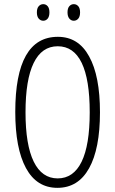

<svg xmlns="http://www.w3.org/2000/svg" viewBox="-20 -903 560 933"><path d="M159.2 -842.8Q159.2 -862.8 168.2 -872.8Q177.2 -882.8 190.2 -882.8Q203.1 -882.8 211.7 -872.8Q220.2 -862.8 220.2 -842.8Q220.2 -822.8 211.7 -812.5Q203.1 -802.2 190.2 -802.2Q177.2 -802.2 168.2 -812.5Q159.2 -822.8 159.2 -842.8ZM308.1 -843Q308.1 -862.8 316.9 -872.8Q325.7 -882.8 338.6 -882.8Q351.6 -882.8 360.4 -872.8Q369.1 -862.8 369.1 -842.8Q369.1 -822.8 360.4 -812.5Q351.6 -802.2 338.6 -802.2Q325.7 -802.2 316.9 -812.7Q308.1 -823.2 308.1 -843ZM261.2 -724.1Q361.3 -724.1 413.1 -628.9Q465.8 -534.2 465.8 -357.2Q465.8 -180.2 412.8 -85.2Q359.9 9.8 259 9.8Q158.2 9.8 106.2 -86.2Q54.2 -182.1 54.2 -358.9Q54.2 -724.1 261.2 -724.1ZM416 -357.2Q416 -516.6 377 -597.4Q337.9 -678.2 260.5 -678.2Q183.1 -678.2 143.6 -596.9Q104 -515.6 104 -357.4Q104 -199.2 143.8 -117.7Q183.6 -36.1 260.3 -36.1Q336.9 -36.1 376.5 -116.9Q416 -197.8 416 -357.2Z"/></svg>

Font: Open Sans Hebrew Condensed Light
Style: Regular
Weight: 300
Width: 3
Foundry: Ascender Corporation, Yanek Iontef
Version: Version 2.001;PS 002.001;hotconv 1.0.70;makeotf.lib2.5.58329